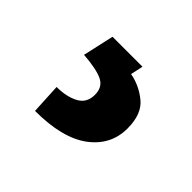

<svg xmlns="http://www.w3.org/2000/svg" viewBox="-68 -89 396 396"><g transform="rotate(45 129.5 108.5)"><path d="M67.9 -2H155.3L149.4 25.4Q177.2 30.3 200.4 49.1Q223.6 67.9 223.6 109.9Q223.6 158.7 182.9 189Q142.1 219.2 63 219.2L59.6 152.8Q87.9 152.8 107.4 142.6Q127 132.3 127 108.4Q127 85.9 109.4 77.4Q91.8 68.8 52.7 65.9Z"/></g></svg>

Font: Vazirmatn RD Medium
Style: Regular
Weight: 500
Designer: Saber Rastikerdar
Foundry: Saber Rastikerdar
Version: Version 33.003